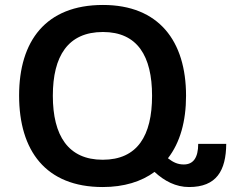

<svg xmlns="http://www.w3.org/2000/svg" viewBox="-20 -744 938 774"><path d="M394 10C480 10 550 -12 603 -51C643 -14 689 10 742 10C853 10 891 -56 892 -164H779C779 -108 759 -81 721 -81C697 -81 679 -89 657 -106C706 -169 730 -255 730 -358C730 -579 620 -724 395 -724C164 -724 57 -578 57 -359C57 -137 164 10 394 10ZM394 -100C255 -100 193 -197 193 -358C193 -518 254 -615 395 -615C534 -615 593 -518 593 -358C593 -197 534 -100 394 -100Z"/></svg>

Font: Noto Sans Georgian SemiBold
Style: Regular
Weight: 600
Designer: Monotype Design Team, Akaki Razmadze
Foundry: Google LLC
Version: Version 2.005